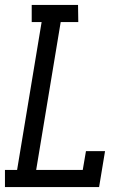

<svg xmlns="http://www.w3.org/2000/svg" viewBox="-29 -755 524 775"><path d="M-9 0V-69H40L139 -666H99V-735H286L287 -666H216L117 -69H305L318 -145H395L371 0Z"/></svg>

Font: Iosevka QP
Style: Italic
Weight: 400
Italic angle: -9°
Designer: Belleve Invis
Foundry: Belleve Invis
Version: Version 20.0.0; ttfautohint (v1.8.4)